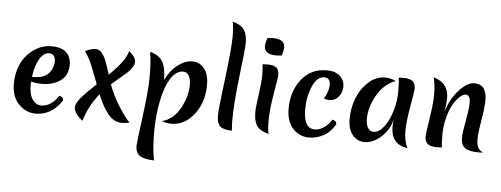

<svg xmlns="http://www.w3.org/2000/svg" viewBox="-68 -1128 4327 1659"><g transform="rotate(5 2095.0 -298.5)"><path d="M291 -246Q243 -246 197 -257Q196 -247 196 -226Q196 -143 227 -101Q258 -59 301 -59Q344 -59 383 -85Q422 -111 451 -157Q487 -149 487 -120Q399 15 260 15Q176 15 113 -49.5Q50 -114 50 -229Q50 -315 83 -392.5Q116 -470 188 -523.5Q260 -577 347.5 -577Q435 -577 476 -537Q517 -497 517 -432Q517 -338 451.5 -292Q386 -246 291 -246ZM333 -515Q282 -515 247 -452Q212 -389 201 -299H216Q303 -299 344.5 -344Q386 -389 386 -452Q386 -478 372.5 -496.5Q359 -515 333 -515Z M1011 30Q941 30 890.5 -30.5Q840 -91 796 -200Q708 -92 668 42Q593 -20 593 -68Q593 -103 636.5 -154.5Q680 -206 764 -284Q700 -457 676.5 -498.5Q653 -540 638 -560Q688 -586 729 -586Q762 -586 783 -558Q808 -527 821 -491.5Q834 -456 840.5 -435.5Q847 -415 860 -375Q1003 -515 1018 -595Q1077 -545 1077 -508Q1077 -482 1059 -455Q1041 -428 1021 -409.5Q1001 -391 955.5 -353.5Q910 -316 886 -294Q921 -197 980 -105Q1039 -13 1075 21Q1039 30 1011 30Z M1340 -371Q1382 -457 1445.5 -505Q1509 -553 1571 -553Q1633 -553 1673.5 -503.5Q1714 -454 1714 -360Q1714 -210 1632 -105Q1550 0 1435 0Q1394 0 1352 -16Q1450 -39 1508 -143Q1566 -247 1566 -350Q1566 -398 1548.5 -428Q1531 -458 1499 -458Q1438 -458 1391 -384Q1344 -310 1319 -181.5Q1294 -53 1294 86.5Q1294 226 1314 329Q1232 326 1192.5 302.5Q1153 279 1153 213Q1153 189 1183.5 -40.5Q1214 -270 1214 -394Q1214 -518 1199 -603Q1279 -583 1309.5 -529Q1340 -475 1340 -371Z M1886 -926Q1961 -906 1988.5 -865.5Q2016 -825 2016 -751Q2016 -707 1987 -465Q1958 -223 1958 -75Q1958 -43 1962 15Q1871 11 1849 -25Q1837 -45 1834 -63.5Q1831 -82 1831 -121Q1831 -160 1864.5 -428Q1898 -696 1898 -796Q1898 -896 1886 -926Z M2282 15Q2204 -5 2177 -45.5Q2150 -86 2150 -164Q2150 -206 2166 -316Q2182 -426 2182 -487Q2182 -548 2176 -581Q2198 -583 2217 -583Q2275 -583 2297.5 -563.5Q2320 -544 2320 -497Q2320 -482 2295.5 -339.5Q2271 -197 2270.5 -104.5Q2270 -12 2282 15ZM2335 -671Q2307 -667 2286 -667Q2183 -667 2183 -739Q2183 -765 2198 -810Q2226 -814 2247 -814Q2350 -814 2350 -742Q2350 -716 2335 -671Z M2577 -226Q2577 -59 2675 -59Q2713 -59 2752 -85Q2791 -111 2820 -157Q2856 -149 2856 -120Q2814 -47 2753 -16Q2692 15 2631 15Q2549 15 2491.5 -45.5Q2434 -106 2434 -221Q2434 -368 2515 -472.5Q2596 -577 2734 -577Q2811 -577 2850 -539.5Q2889 -502 2889 -450.5Q2889 -399 2857.5 -361Q2826 -323 2777 -323Q2753 -323 2729 -333Q2744 -350 2757 -386.5Q2770 -423 2770 -454Q2770 -515 2717 -515Q2655 -515 2616 -424Q2577 -333 2577 -226Z M3115 -189Q3115 -142 3132.5 -112.5Q3150 -83 3182 -83Q3229 -83 3271.5 -138Q3314 -193 3339.5 -279Q3365 -365 3365 -442.5Q3365 -520 3359 -568Q3389 -570 3401 -570Q3452 -570 3478 -551Q3504 -532 3504 -483Q3504 -464 3480 -328.5Q3456 -193 3456 -111.5Q3456 -30 3487 33Q3412 20 3377 -22.5Q3342 -65 3342 -145Q3342 -159 3346 -199Q3319 -104 3250 -46Q3181 12 3114.5 12Q3048 12 3007.5 -37.5Q2967 -87 2967 -178Q2967 -269 2999.5 -354.5Q3032 -440 3097 -499.5Q3162 -559 3242 -559Q3288 -559 3336 -537Q3235 -501 3175 -395.5Q3115 -290 3115 -189Z M4140 14Q4127 15 4103 15Q4019 15 3983.5 -11Q3948 -37 3948 -102Q3948 -139 3968 -246.5Q3988 -354 3988 -407Q3988 -473 3948 -473Q3925 -473 3896 -446Q3867 -419 3840 -372.5Q3813 -326 3795 -253Q3777 -180 3777 -107.5Q3777 -35 3783 0Q3751 2 3741 2Q3684 2 3659 -18Q3634 -38 3634 -84Q3634 -104 3655 -238Q3676 -372 3676 -451.5Q3676 -531 3659 -598Q3732 -575 3761 -532.5Q3790 -490 3790 -435.5Q3790 -381 3778 -309Q3811 -421 3882 -499Q3953 -577 4012 -577Q4071 -577 4096.5 -540.5Q4122 -504 4122 -441.5Q4122 -379 4102.5 -266Q4083 -153 4083 -101.5Q4083 -50 4096 -26.5Q4109 -3 4140 14Z"/></g></svg>

Font: MeriendaOneRegular
Style: Regular
Weight: 400
Designer: Eduardo Rodriguez Tunni
Foundry: Eduardo Rodriguez Tunni
Version: Version 1.001